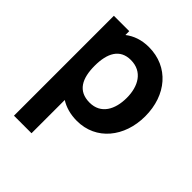

<svg xmlns="http://www.w3.org/2000/svg" viewBox="-218 -687 1060 1060"><g transform="rotate(45 312.0 -157.5)"><path d="M206 240V-19.5C241 2.5 284 15 335 15C484 15 584 -108 584 -270C584 -435 483 -555 328 -555C272 -555 225.5 -538.5 189 -510V-540H69V240ZM313 -106C222 -106 189 -172 189 -270C189 -368 223 -434 308 -434C399 -434 440 -360 440 -270C440 -179 401 -106 313 -106Z"/></g></svg>

Font: Manrope ExtraBold
Style: Regular
Weight: 800
Designer: Mikhail Sharanda
Foundry: Mikhail Sharanda
Version: Version 4.505